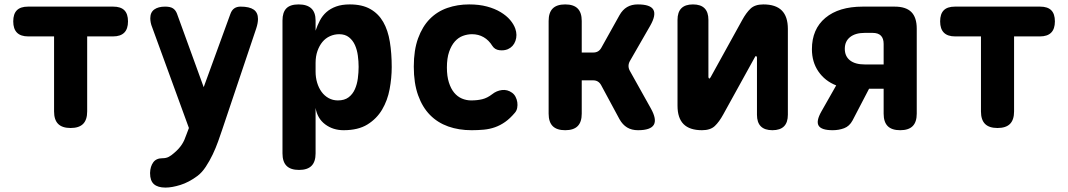

<svg xmlns="http://www.w3.org/2000/svg" viewBox="-20 -580 4840 870"><path d="M225 -415H108Q74 -415 57 -432Q40 -449 40 -483Q40 -517 56.5 -533.5Q73 -550 107 -550H493Q527 -550 543.5 -533.5Q560 -517 560 -483Q560 -449 543 -432Q526 -415 492 -415H375V-75Q375 -37 356.5 -18.5Q338 0 300 0Q262 0 243.5 -18.5Q225 -37 225 -75Z M825 29 836 0 670 -455Q665 -467 663 -477.5Q661 -488 661 -497Q661 -524 679 -537Q697 -550 728 -550Q752 -550 764 -542Q776 -534 782 -518L903 -185L1024 -517Q1030 -534 1041.5 -542Q1053 -550 1070 -550Q1110 -550 1129.5 -536.5Q1149 -523 1149 -494Q1149 -485 1147 -474Q1145 -463 1141 -451L986 10Q979 31 968.5 60.5Q958 90 944 119.5Q930 149 912.5 175.5Q895 202 875 217Q836 246 797.5 258Q759 270 730 270Q695 270 677.5 254.5Q660 239 660 205V203Q661 174 674.5 155.5Q688 137 716 137Q733 137 745 130.5Q757 124 768 114Q781 103 789.5 93.5Q798 84 804.5 74Q811 64 815.5 53.5Q820 43 825 29Z M1333 -560Q1371 -560 1390.5 -542Q1410 -524 1410 -487V-441Q1418 -465 1429.5 -487Q1441 -509 1459 -525Q1477 -541 1503 -550.5Q1529 -560 1565 -560Q1621 -560 1658 -539Q1695 -518 1716.5 -480.5Q1738 -443 1746.5 -390.5Q1755 -338 1755 -276Q1755 -227 1745.5 -176Q1736 -125 1711.5 -83.5Q1687 -42 1645 -16Q1603 10 1537 10Q1489 10 1453.5 -16.5Q1418 -43 1410 -91V115Q1410 153 1391.5 171.5Q1373 190 1335 190Q1297 190 1278.5 171.5Q1260 153 1260 115V-487Q1260 -524 1277.5 -542Q1295 -560 1333 -560ZM1517 -425Q1495 -425 1475 -416Q1455 -407 1441 -390Q1427 -373 1418.5 -349Q1410 -325 1410 -295V-255Q1410 -229 1417 -205.5Q1424 -182 1437 -164Q1450 -146 1469 -135.5Q1488 -125 1511 -125Q1541 -125 1559.5 -139Q1578 -153 1588 -175.5Q1598 -198 1601.5 -225Q1605 -252 1605 -277Q1605 -302 1601.5 -328Q1598 -354 1588.5 -375.5Q1579 -397 1561.5 -411Q1544 -425 1517 -425Z M1855 -278Q1855 -353 1874.5 -406.5Q1894 -460 1927.5 -494Q1961 -528 2007 -544Q2053 -560 2106 -560Q2151 -560 2186.5 -550.5Q2222 -541 2248.5 -525Q2275 -509 2291.5 -489.5Q2308 -470 2315 -450Q2325 -421 2315.5 -394.5Q2306 -368 2281 -357Q2264 -350 2243 -352.5Q2222 -355 2211 -372Q2195 -398 2171.5 -411.5Q2148 -425 2119 -425Q2098 -425 2077.5 -417.5Q2057 -410 2041 -392Q2025 -374 2015 -345Q2005 -316 2005 -274Q2005 -235 2014 -206.5Q2023 -178 2038 -160Q2053 -142 2073 -133.5Q2093 -125 2115 -125Q2143 -125 2165.5 -130.5Q2188 -136 2210 -153Q2230 -169 2254.5 -172Q2279 -175 2300 -160Q2310 -153 2316 -141.5Q2322 -130 2324 -117Q2326 -104 2323.5 -91Q2321 -78 2313 -69Q2291 -43 2269 -27.5Q2247 -12 2223 -3.5Q2199 5 2172.5 7.5Q2146 10 2117 10Q2059 10 2011 -7Q1963 -24 1928.5 -59Q1894 -94 1874.5 -148.5Q1855 -203 1855 -278Z M2541 10Q2503 10 2484.5 -8.5Q2466 -27 2466 -65V-485Q2466 -523 2484.5 -541.5Q2503 -560 2541 -560Q2579 -560 2597.5 -541.5Q2616 -523 2616 -485V-342H2668Q2681 -342 2690 -347.5Q2699 -353 2705 -364L2787 -511Q2801 -536 2821.5 -548Q2842 -560 2870 -560Q2927 -560 2940.5 -536Q2954 -512 2926 -463L2834 -303Q2828 -292 2828 -281Q2828 -270 2834 -259L2929 -89Q2957 -39 2942.5 -14.5Q2928 10 2871 10Q2842 10 2821.5 -2.5Q2801 -15 2787 -40L2704 -194Q2698 -205 2689 -210.5Q2680 -216 2667 -216H2616V-65Q2616 -27 2597.5 -8.5Q2579 10 2541 10Z M3050 -101V-490Q3050 -525 3067.5 -542.5Q3085 -560 3120 -560Q3155 -560 3172.5 -542.5Q3190 -525 3190 -490V-230Q3192 -224 3194 -224Q3196 -224 3197 -226L3200 -230L3343 -489Q3361 -522 3381 -541Q3401 -560 3439 -560Q3495 -560 3522.5 -532.5Q3550 -505 3550 -449V-60Q3550 -25 3532.5 -7.5Q3515 10 3480 10Q3445 10 3427.5 -7.5Q3410 -25 3410 -60V-320Q3408 -326 3406 -326Q3404 -326 3403 -325L3400 -320L3257 -61Q3239 -28 3219 -9Q3199 10 3161 10Q3105 10 3077.5 -17.5Q3050 -45 3050 -101Z M3753 10Q3702 10 3689.5 -10.5Q3677 -31 3702 -75L3769 -193Q3718 -213 3688.5 -256Q3659 -299 3659 -357Q3659 -448 3720 -499Q3781 -550 3889 -550H4034Q4085 -550 4109.5 -525.5Q4134 -501 4134 -450V-65Q4134 -27 4115.5 -8.5Q4097 10 4059 10Q4021 10 4002.5 -8.5Q3984 -27 3984 -65V-178H3918L3843 -34Q3829 -8 3805 1Q3781 10 3753 10ZM3984 -381Q3984 -406 3971.5 -418.5Q3959 -431 3934 -431H3898Q3856 -431 3832 -412Q3808 -393 3808 -359Q3808 -325 3831.5 -306.5Q3855 -288 3898 -288H3984Z M4425 -415H4308Q4274 -415 4257 -432Q4240 -449 4240 -483Q4240 -517 4256.5 -533.5Q4273 -550 4307 -550H4693Q4727 -550 4743.5 -533.5Q4760 -517 4760 -483Q4760 -449 4743 -432Q4726 -415 4692 -415H4575V-75Q4575 -37 4556.5 -18.5Q4538 0 4500 0Q4462 0 4443.5 -18.5Q4425 -37 4425 -75Z"/></svg>

Font: Maple Mono NL ExtraBold
Style: Regular
Weight: 800
Monospace: yes
Designer: subframe7536
Version: Version 7.000